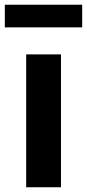

<svg xmlns="http://www.w3.org/2000/svg" viewBox="-31 -789 366 809"><path d="M79.3 0V-559.8H226V0ZM-10.6 -673.7V-769.1H315.3V-673.7Z"/></svg>

Font: Noto Sans HK Thin
Style: Regular
Weight: 100
Designer: Ryoko NISHIZUKA 西塚涼子 (kana, bopomofo & ideographs); Paul D. Hunt (Latin, Greek & Cyrillic); Sandoll Communications 산돌커뮤니
Foundry: Adobe
Version: Version 2.004-H2;hotconv 1.0.118;makeotfexe 2.5.65603